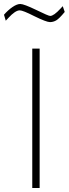

<svg xmlns="http://www.w3.org/2000/svg" viewBox="-70 -944 345 964"><path d="M0 0ZM92 -700H129V0H92ZM102 -863Q45 -892 29 -892Q7 -892 -28 -854L-41 -840L-50 -870Q-30 -893 -7.5 -908.5Q15 -924 32 -924Q50 -924 112 -894Q173 -864 182 -864Q200 -864 234 -901L245 -913L255 -884Q227 -850 212 -841.5Q197 -833 181 -833Q163 -833 102 -863Z"/></svg>

Font: Cairo ExtraLight
Style: Regular
Weight: 250
Designer: Mohamed Gaber, the designers of Titillium
Foundry: Kief Type Foundry
Version: Version 2.009; ttfautohint (v1.5.33-1714) -l 8 -r 50 -G 200 